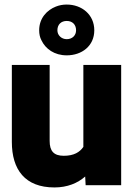

<svg xmlns="http://www.w3.org/2000/svg" viewBox="-20 -813 591 843"><path d="M32 -190C32 -68 90 10 219 10C276 10 321 -9 354 -38L356 0H512V-528H346V-168C330 -145 305 -129 260 -129C216 -129 198 -150 198 -194V-528H32ZM152 -680C152 -664 155 -649 162 -636C180 -598 219 -570 273 -570C339 -570 394 -611 394 -680C394 -749 339 -793 273 -793C256 -793 240 -790 225 -784C187 -769 152 -734 152 -680ZM232 -680C232 -705 248 -721 273 -721C298 -721 314 -705 314 -680C314 -657 297 -641 273 -641C250 -641 232 -658 232 -680Z"/></svg>

Font: Asimov Pro
Style: Ult
Weight: 900
Designer: Google
Version: Version 2.000980; 2014